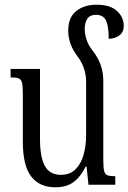

<svg xmlns="http://www.w3.org/2000/svg" viewBox="-20 -785 546 816"><path d="M419 -107Q419 -74 422.5 -59Q426 -44 437 -40Q448 -36 470 -36V0H356L348 -77H344Q323 -34 293 -11.5Q263 11 215 11Q148 11 112.5 -35Q77 -81 77 -184V-386Q77 -418 73.5 -433Q70 -448 59 -452Q48 -456 25 -456V-492H150V-194Q150 -118 170.5 -80Q191 -42 239 -42Q277 -42 300.5 -65Q324 -88 335 -126.5Q346 -165 346 -212V-438Q346 -497 309 -546Q270 -597 270 -655Q270 -711 304 -738Q338 -765 390 -765Q448 -765 477 -738.5Q506 -712 506 -675Q506 -649 488 -635Q470 -621 442 -620Q442 -674 430.5 -698Q419 -722 388 -722Q362 -722 351 -705Q340 -688 340 -662Q340 -640 348 -616Q356 -592 375 -568Q419 -512 419 -441Z"/></svg>

Font: Noto Serif Armenian Condensed
Style: Regular
Weight: 400
Width: 3
Designer: Monotype Design Team
Foundry: Monotype Imaging Inc.
Version: Version 2.008; ttfautohint (v1.8.4.7-5d5b)